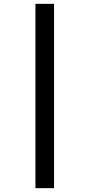

<svg xmlns="http://www.w3.org/2000/svg" viewBox="-20 -889 446 1000"><path d="M164.5 -869H261.5V91H164.5Z"/></svg>

Font: Merriweather 24pt SemiCondensed Black
Style: Italic
Weight: 900
Width: 4
Italic angle: -7.8°
Designer: Eben Sorkin
Foundry: Eben Sorkin
Version: Version 2.101